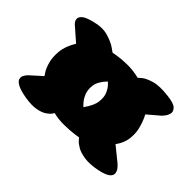

<svg xmlns="http://www.w3.org/2000/svg" viewBox="-87 -860 730 730"><g transform="rotate(45 278.0 -495.0)"><path d="M206 -656Q206 -656 226 -659.5Q246 -663 277 -663.5Q308 -664 341 -656Q341 -656 353 -666.5Q365 -677 393.5 -685.5Q422 -694 470 -688Q507 -684 518 -672.5Q529 -661 526 -649Q523 -637 515.5 -628Q508 -619 508 -619L460 -578Q460 -578 467 -563.5Q474 -549 480 -525.5Q486 -502 483 -474Q480 -446 460 -418L508 -379Q508 -379 515.5 -373Q523 -367 530 -358Q537 -349 538 -338.5Q539 -328 527.5 -318.5Q516 -309 484 -302Q444 -294 417 -298Q390 -302 374 -311.5Q358 -321 351 -329.5Q344 -338 344 -338Q344 -338 322.5 -335Q301 -332 270.5 -331.5Q240 -331 213 -338Q213 -338 208 -330.5Q203 -323 190 -314Q177 -305 153.5 -300.5Q130 -296 94 -302Q59 -308 43.5 -317Q28 -326 26 -335.5Q24 -345 29 -354Q34 -363 40 -368.5Q46 -374 46 -374L86 -410Q86 -410 77.5 -423Q69 -436 62.5 -459.5Q56 -483 59 -514.5Q62 -546 84 -582L28 -631Q28 -631 23.5 -636.5Q19 -642 18.5 -651Q18 -660 28.5 -669.5Q39 -679 70 -687Q111 -698 141.5 -689Q172 -680 189 -668Q206 -656 206 -656ZM271 -566Q244 -538 241 -513Q238 -488 246 -470Q254 -452 264 -441.5Q274 -431 274 -431Q298 -464 301 -489Q304 -514 296.5 -531Q289 -548 280 -557Q271 -566 271 -566Z"/></g></svg>

Font: Nerko One
Style: Regular
Weight: 400
Designer: Nermin Kahrimanovic
Foundry: Nermin Kahrimanovic
Version: Version 1.101